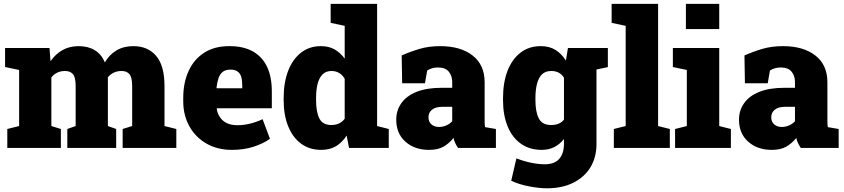

<svg xmlns="http://www.w3.org/2000/svg" viewBox="-20 -782 4462 1015"><path d="M301.8 -100.1V0H18.6V-100.1L81.1 -115.7V-412.1L6.8 -427.7V-528.3H241.7L247.1 -458Q272.9 -496.1 310.1 -517.1Q347.2 -538.1 396 -538.1Q445.3 -538.1 480.7 -516.8Q516.1 -495.6 534.2 -452.1Q558.1 -493.2 595.9 -515.6Q633.8 -538.1 685.1 -538.1Q761.7 -538.1 805.7 -486.3Q849.6 -434.6 849.6 -327.1V-115.7L912.1 -100.1V0H628.4V-100.1L678.7 -115.7V-327.1Q678.7 -373.5 664.3 -390.1Q649.9 -406.7 622.6 -406.7Q578.1 -406.7 550.3 -373.5V-115.7L594.2 -100.1V0H335.9V-100.1L379.9 -115.7V-327.1Q379.9 -373.5 365.7 -390.1Q351.6 -406.7 323.2 -406.7Q279.3 -406.7 251.5 -373V-115.7Z M1206.1 10.3Q1128.9 10.3 1070.8 -23.4Q1013.2 -56.6 981 -114.7Q948.7 -172.9 948.7 -246.1V-264.2Q948.7 -345.2 977.1 -406.7Q1005.4 -468.8 1060.1 -503.7Q1114.7 -538.6 1194.3 -538.1Q1265.6 -538.1 1315.9 -510.7Q1417 -453.6 1417 -297.9V-209.5H1126.5L1126 -206.1Q1129.4 -181.6 1143.1 -162.1Q1155.8 -142.6 1178.7 -131.3Q1201.7 -120.1 1235.4 -120.1Q1299.8 -120.1 1368.2 -151.9L1407.2 -48.3Q1371.6 -22.9 1320.3 -6.3Q1269 10.3 1206.1 10.3ZM1124.5 -317.9 1126.5 -315.4H1260.7V-328.1Q1260.7 -355.5 1255.4 -375.5Q1243.7 -414.1 1198.2 -414.1Q1172.4 -414.1 1157.2 -401.9Q1142.1 -389.6 1134.8 -367.7Q1127.4 -345.7 1124.5 -317.9Z M1678.2 10.3Q1616.2 10.3 1571.8 -22.5Q1527.3 -55.2 1503.4 -114.5Q1479.5 -173.8 1479.5 -252.9V-263.2Q1479.5 -346.2 1503.4 -407.7Q1527.3 -469.2 1571.5 -503.7Q1615.7 -538.1 1676.3 -538.1Q1718.3 -538.1 1748.8 -520.8Q1779.3 -503.4 1802.2 -472.2V-645.5L1728 -661.1V-761.7H1973.6V-115.7L2035.2 -100.1V0H1825.2L1812.5 -65.4Q1788.6 -28.3 1755.9 -9Q1723.1 10.3 1678.2 10.3ZM1731.4 -121.1Q1777.8 -121.1 1802.2 -154.3V-365.7Q1777.8 -406.7 1732.4 -406.7Q1703.1 -406.7 1685.1 -388.7Q1667 -370.6 1658.9 -338.4Q1650.9 -306.2 1650.9 -263.2V-252.9Q1650.9 -189.9 1668.5 -155.5Q1686 -121.1 1731.4 -121.1Z M2248 10.3Q2171.4 10.3 2123 -33.2Q2074.7 -76.7 2074.7 -148.9Q2074.7 -198.7 2101.6 -236.3Q2127.9 -274.4 2181.4 -296.1Q2234.9 -317.9 2315.4 -317.9H2370.6V-349.1Q2370.6 -380.9 2352.5 -403.1Q2334.5 -425.3 2295.4 -425.3Q2262.7 -425.3 2238.3 -409.2L2226.6 -341.8H2106L2103.5 -488.8Q2148.4 -508.8 2197.5 -523.4Q2246.6 -538.1 2307.1 -538.1Q2415 -538.1 2478.5 -488.5Q2542 -439 2542 -347.2V-152.3Q2542 -141.1 2542.2 -130.4Q2542.5 -119.6 2544.4 -109.9L2601.6 -100.1V0H2401.4Q2395 -8.8 2387.7 -23.4Q2380.4 -38.1 2377.4 -52.7Q2353.5 -22.9 2323.7 -6.3Q2293.9 10.3 2248 10.3ZM2300.8 -110.8Q2319.3 -110.8 2338.1 -118.4Q2356.9 -126 2370.6 -141.1V-217.3H2317.4Q2282.7 -217.3 2263.9 -202.1Q2245.1 -187 2245.1 -162.1Q2245.1 -138.2 2260.7 -124.5Q2276.4 -110.8 2300.8 -110.8Z M3193.4 -528.3V-427.2L3133.3 -414.6V-21Q3133.3 48.8 3101.6 102.1Q3069.3 154.8 3010.5 184.1Q2951.7 213.4 2871.1 213.4Q2829.6 213.4 2776.4 203.1Q2723.1 192.9 2682.6 173.3L2710 55.2Q2748.5 70.3 2787.8 78.4Q2827.1 86.4 2859.4 86.4Q2912.1 86.4 2936.8 57.4Q2961.4 28.3 2961.4 -22V-46.9Q2939.5 -19.5 2910.4 -4.6Q2881.3 10.3 2843.8 10.3Q2779.3 10.3 2733.4 -22.5Q2687.5 -55.2 2663.3 -114.5Q2639.2 -173.8 2639.2 -252.9V-263.2Q2639.2 -346.2 2663.1 -407.7Q2687 -469.2 2731.7 -503.7Q2776.4 -538.1 2838.4 -538.1Q2884.3 -538.1 2916.5 -518.1Q2948.7 -498 2971.7 -461.9L2982.4 -528.3ZM2961.4 -149.9V-371.1Q2939.9 -406.7 2894 -406.7Q2863.8 -406.7 2845.2 -389.2Q2827.1 -371.1 2818.8 -338.9Q2810.5 -306.6 2810.5 -263.2V-252.9Q2810.5 -189.9 2828.6 -155.5Q2846.7 -121.1 2894 -121.1Q2915.5 -121.1 2933.1 -128.2Q2950.7 -135.3 2961.4 -149.9Z M3521 -100.1V0H3225.1V-100.1L3287.6 -115.7V-645.5L3213.4 -661.1V-761.7H3459V-115.7Z M3782.2 -761.7V-628.4H3606V-761.7ZM3843.8 -100.1V0H3548.8V-100.1L3610.8 -115.7V-412.1L3537.1 -427.7V-528.3H3782.2V-115.7Z M4060.1 10.3Q3983.4 10.3 3935.1 -33.2Q3886.7 -76.7 3886.7 -148.9Q3886.7 -198.7 3913.6 -236.3Q3939.9 -274.4 3993.4 -296.1Q4046.9 -317.9 4127.4 -317.9H4182.6V-349.1Q4182.6 -380.9 4164.6 -403.1Q4146.5 -425.3 4107.4 -425.3Q4074.7 -425.3 4050.3 -409.2L4038.6 -341.8H3918L3915.5 -488.8Q3960.4 -508.8 4009.5 -523.4Q4058.6 -538.1 4119.1 -538.1Q4227.1 -538.1 4290.5 -488.5Q4354 -439 4354 -347.2V-152.3Q4354 -141.1 4354.2 -130.4Q4354.5 -119.6 4356.4 -109.9L4413.6 -100.1V0H4213.4Q4207 -8.8 4199.7 -23.4Q4192.4 -38.1 4189.5 -52.7Q4165.5 -22.9 4135.7 -6.3Q4106 10.3 4060.1 10.3ZM4112.8 -110.8Q4131.3 -110.8 4150.1 -118.4Q4168.9 -126 4182.6 -141.1V-217.3H4129.4Q4094.7 -217.3 4075.9 -202.1Q4057.1 -187 4057.1 -162.1Q4057.1 -138.2 4072.8 -124.5Q4088.4 -110.8 4112.8 -110.8Z"/></svg>

Font: Battambang Black
Style: Regular
Weight: 900
Designer: Danh Hong
Version: Version 8.002; ttfautohint (v1.8.3)